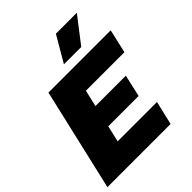

<svg xmlns="http://www.w3.org/2000/svg" viewBox="-239 -1024 1167 1167"><g transform="rotate(-45 345.0 -440.5)"><path d="M2 0 155 -660H690L655 -507H324L299 -400H560L528 -258H267L243 -153H581L545 0ZM440 -881H620L492 -715H343Z"/></g></svg>

Font: Work Sans ExtraBold
Style: Italic
Weight: 800
Italic angle: -13°
Designer: Wei Huang
Foundry: Wei Huang
Version: Version 2.012; ttfautohint (v1.8.3)